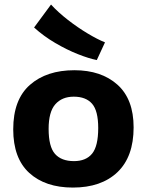

<svg xmlns="http://www.w3.org/2000/svg" viewBox="-20 -826 656 858"><path d="M305.7 12.2Q182.6 12.2 110.8 -53.2Q39.1 -118.7 39.1 -248Q39.1 -380.9 113.5 -446.5Q188 -512.2 312.5 -512.2Q432.6 -512.2 504.9 -447.5Q577.1 -382.8 577.1 -256.8Q577.1 -125.5 504.9 -56.6Q432.6 12.2 305.7 12.2ZM310.5 -106Q364.3 -106 391.6 -139.4Q418.9 -172.9 418.9 -253.9Q418.9 -331.1 391.4 -362.5Q363.8 -394 309.6 -394Q257.3 -394 227.3 -360.1Q197.3 -326.2 197.3 -250Q197.3 -170.4 225.8 -138.2Q254.4 -106 310.5 -106ZM412.6 -557.6Q377.4 -564.5 328.1 -584Q278.8 -603.5 227.1 -633.8Q175.3 -664.1 132.3 -703.1L208 -805.7Q239.7 -771 283.4 -737.1Q327.1 -703.1 371.6 -676.5Q416 -649.9 449.2 -636.7Z"/></svg>

Font: ADLaM Display
Style: Regular
Weight: 400
Designer: Mark Jamra, Neil Patel, Concept: Andrew Footit
Foundry: Microsoft
Version: Version 2.000; ttfautohint (v1.8.4.7-5d5b);gftools[0.9.28]